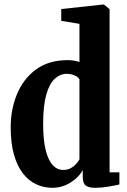

<svg xmlns="http://www.w3.org/2000/svg" viewBox="-20 -840 577 870"><path d="M218 11Q178 11 143.5 -5.2Q109 -21.5 83.2 -55Q57.5 -88.5 43 -140.2Q28.5 -192 28.5 -263.5Q28.5 -346 57.8 -415.2Q87 -484.5 144.2 -526Q201.5 -567.5 286.5 -567.5Q302 -567.5 315.5 -565.2Q329 -563 340 -559V-732L257.5 -745.5V-799L446.5 -819.5H451L476.5 -798.5V-59H521V-4Q501.5 0.5 470.2 5.8Q439 11 411.5 11Q381.5 11 368.2 0.5Q355 -10 355 -39V-69Q343.5 -48 322.5 -29.8Q301.5 -11.5 274.8 -0.2Q248 11 218 11ZM266 -70Q285.5 -70 299.8 -77.5Q314 -85 324 -96Q334 -107 340 -118V-480.5Q334.5 -491 318 -498.2Q301.5 -505.5 283 -505.5Q253 -505.5 228.5 -483.5Q204 -461.5 189.8 -411.5Q175.5 -361.5 175.5 -278.5Q175.5 -205.5 187.2 -159.2Q199 -113 219.2 -91.5Q239.5 -70 266 -70Z"/></svg>

Font: Merriweather 24pt SemiCondensed
Style: Bold
Weight: 700
Width: 4
Designer: Eben Sorkin
Foundry: Eben Sorkin
Version: Version 2.100